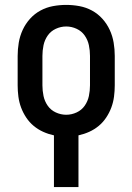

<svg xmlns="http://www.w3.org/2000/svg" viewBox="-20 -548 540 783"><path d="M200 215V4Q177 -1 156 -10.5Q135 -20 117.5 -34.5Q100 -49 87 -68.5Q74 -88 66 -109.5Q58 -131 55 -154Q52 -177 52 -200V-320Q52 -347 56.5 -374Q61 -401 72.5 -426Q84 -451 102.5 -471.5Q121 -492 145 -505Q169 -518 196 -523Q223 -528 250 -528Q277 -528 304 -523Q331 -518 355 -505Q379 -492 397.5 -471.5Q416 -451 427.5 -426Q439 -401 443.5 -374Q448 -347 448 -320V-200Q448 -177 445 -154Q442 -131 434 -109.5Q426 -88 413 -68.5Q400 -49 382.5 -34.5Q365 -20 344 -10.5Q323 -1 300 4V215ZM250 -80Q272 -80 292.5 -89.5Q313 -99 325.5 -117Q338 -135 342.5 -156.5Q347 -178 347 -200V-320Q347 -342 342.5 -363.5Q338 -385 325.5 -403Q313 -421 292.5 -430.5Q272 -440 250 -440Q228 -440 207.5 -430.5Q187 -421 174.5 -403Q162 -385 157.5 -363.5Q153 -342 153 -320V-200Q153 -178 157.5 -156.5Q162 -135 174.5 -117Q187 -99 207.5 -89.5Q228 -80 250 -80Z"/></svg>

Font: Iosevka SS18 Semibold
Style: Regular
Weight: 600
Monospace: yes
Designer: Belleve Invis
Foundry: Belleve Invis
Version: Version 25.1.1; ttfautohint (v1.8.4)